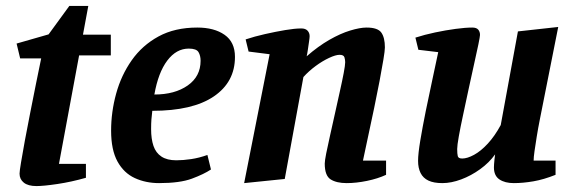

<svg xmlns="http://www.w3.org/2000/svg" viewBox="-20 -608 1938 648"><path d="M103 20Q75 20 60.5 8.5Q46 -3 46 -22Q46 -30 51 -60Q56 -90 64 -134Q72 -178 82 -227.5Q92 -277 101.5 -325.5Q111 -374 119 -411H48L36 -461L144 -492L214 -588H278L260 -491H354V-421H247L179 -55H270V-8Q221 6 174 13Q127 20 103 20Z M517 10Q472 10 435 -7Q398 -24 376.5 -63Q355 -102 355 -167Q355 -230 372 -292Q389 -354 424.5 -404.5Q460 -455 515 -485Q570 -515 646 -515Q703 -515 738 -490.5Q773 -466 773 -416Q773 -331 701.5 -282.5Q630 -234 494 -234Q492 -217 491 -204.5Q490 -192 490 -172Q490 -139 498 -115.5Q506 -92 525 -79.5Q544 -67 575 -67Q598 -67 625 -71Q652 -75 680 -85L692 -36Q668 -20 627.5 -5Q587 10 517 10ZM501 -289Q570 -289 613.5 -319.5Q657 -350 657 -403Q657 -420 650 -432Q643 -444 617 -444Q575 -444 544.5 -403.5Q514 -363 501 -289Z M804 10 890 -425 819 -434 809 -475Q839 -485 874.5 -493Q910 -501 942.5 -506.5Q975 -512 997 -512Q1011 -512 1018 -504.5Q1025 -497 1025 -486Q1025 -481 1023 -467.5Q1021 -454 1019 -440Q1017 -426 1015 -418Q1054 -452 1091.5 -473.5Q1129 -495 1162 -505Q1195 -515 1217 -515Q1255 -515 1267 -498Q1279 -481 1279 -448Q1279 -437 1274 -407Q1269 -377 1261 -334.5Q1253 -292 1243 -244.5Q1233 -197 1223 -150.5Q1213 -104 1205 -66H1283V-18Q1255 -5 1218.5 2.5Q1182 10 1150 10Q1116 10 1096 -2.5Q1076 -15 1076 -56Q1076 -65 1081 -90.5Q1086 -116 1094 -151Q1102 -186 1110.5 -225Q1119 -264 1127 -299.5Q1135 -335 1140 -361.5Q1145 -388 1145 -398Q1145 -406 1142.5 -414.5Q1140 -423 1126 -423Q1113 -423 1090.5 -412.5Q1068 -402 1045 -385Q1022 -368 1004 -348L941 -4Z M1473 10Q1444 10 1426 1.5Q1408 -7 1399.5 -24Q1391 -41 1391 -65Q1391 -89 1398.5 -134Q1406 -179 1417 -233.5Q1428 -288 1439.5 -340.5Q1451 -393 1459 -432L1392 -440L1382 -481Q1413 -491 1448.5 -498.5Q1484 -506 1517.5 -510.5Q1551 -515 1574 -515Q1588 -515 1594 -508Q1600 -501 1600 -490Q1600 -485 1594.5 -458Q1589 -431 1580 -391.5Q1571 -352 1561.5 -307Q1552 -262 1543 -220.5Q1534 -179 1528.5 -148Q1523 -117 1523 -105Q1523 -89 1525 -81Q1527 -73 1540 -73Q1557 -73 1580 -85.5Q1603 -98 1626.5 -123.5Q1650 -149 1670 -186L1728 -502L1864 -517L1802 -205Q1796 -175 1791.5 -147Q1787 -119 1784 -98Q1781 -77 1781 -66H1855V-18Q1815 -2 1780 4Q1745 10 1714 10Q1684 10 1665.5 -2.5Q1647 -15 1647 -43Q1647 -47 1647.5 -54.5Q1648 -62 1649 -71Q1650 -80 1651 -87Q1631 -59 1600.5 -37Q1570 -15 1536.5 -2.5Q1503 10 1473 10Z"/></svg>

Font: Manuale
Style: Bold Italic
Weight: 700
Italic angle: -11°
Version: Version 1.002